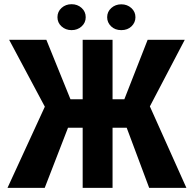

<svg xmlns="http://www.w3.org/2000/svg" viewBox="-20 -902 923 922"><path d="M588.4 -288.6H520.5V0H377V-288.6H306.6L194.8 0H16.1L195.3 -389.6L23.9 -710.9H202.6L318.4 -425.3H377V-710.9H520.5V-425.3H577.1L689 -710.9H867.2L699.7 -391.1L875 0H696.3ZM255.9 -819.3Q255.9 -846.2 275.6 -864Q295.4 -881.8 323.7 -881.8Q352.1 -881.8 371.8 -864Q391.6 -846.2 391.6 -819.3Q391.6 -793 371.8 -775.1Q352.1 -757.3 323.7 -757.3Q295.4 -757.3 275.6 -775.1Q255.9 -793 255.9 -819.3ZM494.6 -819.3Q494.6 -845.7 514.4 -863.5Q534.2 -881.3 562.5 -881.3Q590.8 -881.3 610.6 -863.5Q630.4 -845.7 630.4 -819.3Q630.4 -793.9 611.6 -775.6Q592.8 -757.3 562.5 -757.3Q532.2 -757.3 513.4 -775.6Q494.6 -793.9 494.6 -819.3Z"/></svg>

Font: Roboto Condensed
Style: Bold
Weight: 700
Designer: Google
Version: Version 2.134; 2016